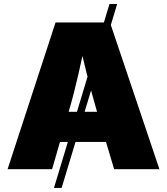

<svg xmlns="http://www.w3.org/2000/svg" viewBox="-20 -839 828 952"><path d="M561 -819.3 285.6 92.8H247.6L522.9 -819.3ZM17.6 0 255.4 -727.5H525.4L770.5 0H545.9L461.9 -282.2Q435.1 -374 410.9 -470.9Q386.7 -567.9 364.7 -665H411.6Q390.6 -567.9 368.7 -470.9Q346.7 -374 319.8 -282.2L238.3 0ZM193.8 -135.3V-284.7H594.2V-135.3Z"/></svg>

Font: Inter 18pt Black
Style: Regular
Weight: 900
Designer: Rasmus Andersson
Foundry: rsms
Version: Version 4.001;git-66647c0bb